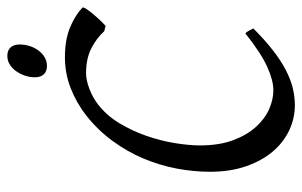

<svg xmlns="http://www.w3.org/2000/svg" viewBox="-174 -658 844 537"><g transform="rotate(-90 248.5 -389.0)"><path d="M496.1 -581.1Q498 -578.6 492.7 -570.3Q487.3 -562 478.8 -551.8Q470.2 -541.5 460.7 -531.5Q451.2 -521.5 444.8 -516.1L430.2 -520Q410.2 -542 381.6 -556.4Q353 -570.8 313 -570.8Q293.5 -570.8 269 -561.5Q244.6 -552.2 225.1 -537.1Q194.3 -513.2 172.6 -477.1Q150.9 -440.9 137.2 -401.1Q123.5 -361.3 117.2 -322Q110.8 -282.7 110.8 -252Q110.8 -198.7 125.2 -159.9Q139.6 -121.1 162.4 -95.9Q185.1 -70.8 212.2 -58.8Q239.3 -46.9 265.1 -46.9Q292.5 -46.9 330.8 -64.2Q369.1 -81.5 423.8 -125Q426.3 -124 428.2 -120.8Q430.2 -117.7 432.1 -114.3Q434.1 -110.8 435.5 -107.7Q437 -104.5 438 -103Q404.8 -69.8 375.7 -47.4Q346.7 -24.9 320.3 -11.5Q293.9 2 270 7.6Q246.1 13.2 223.1 13.2Q186.5 13.2 152.8 -2.7Q119.1 -18.6 93.5 -48.8Q67.9 -79.1 52.5 -123.3Q37.1 -167.5 37.1 -224.1Q37.1 -270 46.1 -317.6Q55.2 -365.2 74.2 -410.4Q93.3 -455.6 123 -496.3Q152.8 -537.1 193.8 -569.8Q229.5 -597.7 270.8 -613.8Q312 -629.9 357.9 -629.9Q406.2 -629.9 440.4 -615.7Q474.6 -601.6 496.1 -581.1ZM393.1 -756.3Q393.1 -742.7 388.9 -729.2Q384.8 -715.8 377 -704.8Q369.1 -693.8 357.9 -687Q346.7 -680.2 333 -680.2Q317.9 -680.2 309.6 -689Q301.3 -697.8 301.3 -714.4Q301.3 -727.5 305.7 -741Q310.1 -754.4 317.9 -765.6Q325.7 -776.9 336.7 -783.9Q347.7 -791 361.3 -791Q376.5 -791 384.8 -782Q393.1 -772.9 393.1 -756.3Z"/></g></svg>

Font: Gentium Plus Phon
Style: Italic
Weight: 400
Italic angle: -8°
Designer: J. Victor Gaultney, Annie Olsen, Iska Routamaa, Becca Hirsbrunner
Foundry: SIL International
Version: Version 5.000